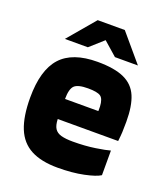

<svg xmlns="http://www.w3.org/2000/svg" viewBox="-129 -772 757 872"><g transform="rotate(20 249.5 -336.0)"><path d="M258 -376Q209 -376 192.5 -359.5Q176 -343 176 -295H337Q337 -299 337 -305.5Q337 -312 337 -317Q335 -354 319 -365Q303 -376 258 -376ZM452 -27Q431 -13 376 -1.5Q321 10 251 10Q171 10 121 -16.5Q71 -43 48 -99.5Q25 -156 25 -247Q25 -380 81 -442Q137 -504 258 -504Q340 -504 387 -482.5Q434 -461 453.5 -415Q473 -369 473 -293Q473 -261 472 -242Q471 -223 468 -198H176Q177 -168 187 -152.5Q197 -137 218.5 -131Q240 -125 275 -125Q334 -125 383 -132.5Q432 -140 452 -146ZM324 -551 258 -609 193 -551H82L193 -682H324L435 -551Z"/></g></svg>

Font: Blinker
Style: Regular
Weight: 400
Designer: Juergen Huber
Foundry: supertype
Version: 1.017